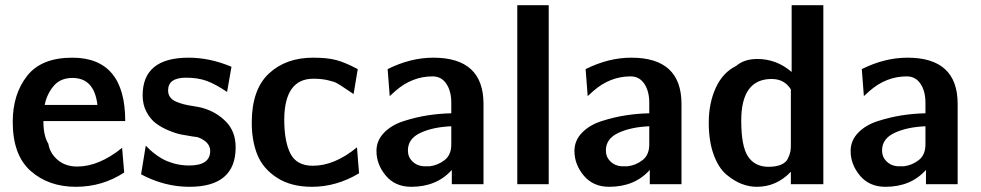

<svg xmlns="http://www.w3.org/2000/svg" viewBox="-20 -709 3776 739"><path d="M29 -240Q29 -346 84 -416.5Q139 -487 258 -487Q462 -487 462 -243H147Q147 -186 166 -156Q172 -119 202 -93.5Q232 -68 277 -68Q361 -68 450 -140L458 -45Q374 10 272 10Q167 10 98 -51Q29 -112 29 -240ZM152 -305H355Q343 -409 259 -409Q212 -409 186 -377.5Q160 -346 152 -305Z M523 -38 541 -148Q542 -148 549.5 -140Q557 -132 570.5 -121Q584 -110 602.5 -99Q621 -88 649 -80Q677 -72 708 -72Q789 -72 789 -128Q789 -163 741 -181L720 -184Q700 -187 679 -191Q658 -195 630 -206.5Q602 -218 580.5 -234Q559 -250 544 -278Q529 -306 529 -342Q529 -487 706 -487Q788 -487 871 -452L854 -355Q810 -385 776 -397.5Q742 -410 696 -410Q627 -410 627 -361Q627 -346 635 -335Q643 -324 658.5 -317.5Q674 -311 688 -307.5Q702 -304 724.5 -300.5Q747 -297 758 -294Q812 -279 849.5 -241Q887 -203 887 -142Q887 10 709 10Q613 10 523 -38Z M949 -237Q949 -364 1014.5 -425.5Q1080 -487 1185 -487Q1239 -487 1273.5 -478Q1308 -469 1357 -443L1341 -347Q1330 -354 1308 -369Q1286 -384 1275.5 -389.5Q1265 -395 1241 -400.5Q1217 -406 1186 -406Q1076 -406 1074 -251Q1074 -164 1098 -117.5Q1122 -71 1184 -71Q1268 -71 1354 -142L1362 -42Q1275 10 1181 10Q1100 10 1046 -25Q992 -60 970.5 -113.5Q949 -167 949 -237Z M1429 -128Q1429 -168 1458 -198Q1487 -228 1534 -243Q1581 -258 1626 -265Q1671 -272 1717 -273V-314Q1717 -358 1698 -386.5Q1679 -415 1645 -415Q1566 -415 1502 -359L1480 -339L1472 -443Q1560 -487 1648 -487Q1841 -487 1841 -309V0H1719V-55Q1661 10 1563 10Q1501 10 1465 -33Q1429 -76 1429 -128ZM1550 -130Q1550 -105 1567 -88Q1584 -71 1610 -69H1634Q1666 -73 1691.5 -93Q1717 -113 1717 -153V-223Q1646 -220 1598 -197.5Q1550 -175 1550 -130Z M1971 0V-689H2092V0Z M2191 -128Q2191 -168 2220 -198Q2249 -228 2296 -243Q2343 -258 2388 -265Q2433 -272 2479 -273V-314Q2479 -358 2460 -386.5Q2441 -415 2407 -415Q2328 -415 2264 -359L2242 -339L2234 -443Q2322 -487 2410 -487Q2603 -487 2603 -309V0H2481V-55Q2423 10 2325 10Q2263 10 2227 -33Q2191 -76 2191 -128ZM2312 -130Q2312 -105 2329 -88Q2346 -71 2372 -69H2396Q2428 -73 2453.5 -93Q2479 -113 2479 -153V-223Q2408 -220 2360 -197.5Q2312 -175 2312 -130Z M2708 -237Q2708 -312 2735 -371Q2762 -430 2813 -455Q2844 -482 2895 -482Q2969 -482 3027 -432V-689H3149V0H3024V-25V-48Q2969 10 2893 10Q2864 10 2835 -1Q2806 -12 2776 -37Q2746 -62 2727 -113.5Q2708 -165 2708 -237ZM2833 -245Q2833 -145 2859.5 -106Q2886 -67 2938 -67Q2968 -67 2987 -75.5Q3006 -84 3013 -99.5Q3020 -115 3022 -125Q3024 -135 3024 -149V-365Q2999 -405 2950 -405Q2833 -405 2833 -245Z M3254 -128Q3254 -168 3283 -198Q3312 -228 3359 -243Q3406 -258 3451 -265Q3496 -272 3542 -273V-314Q3542 -358 3523 -386.5Q3504 -415 3470 -415Q3391 -415 3327 -359L3305 -339L3297 -443Q3385 -487 3473 -487Q3666 -487 3666 -309V0H3544V-55Q3486 10 3388 10Q3326 10 3290 -33Q3254 -76 3254 -128ZM3375 -130Q3375 -105 3392 -88Q3409 -71 3435 -69H3459Q3491 -73 3516.5 -93Q3542 -113 3542 -153V-223Q3471 -220 3423 -197.5Q3375 -175 3375 -130Z"/></svg>

Font: Coval
Style: Bold
Weight: 700
Foundry: Context Ltd
Version: Version 001.000